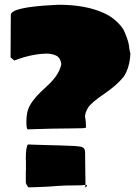

<svg xmlns="http://www.w3.org/2000/svg" viewBox="-20 -787 587 824"><path d="M352.1 -240.7Q341.8 -236.8 336.4 -236.8L277.8 -235.8Q212.9 -235.8 98.6 -231.9Q93.3 -234.9 93.3 -263.4Q93.3 -292 99.1 -312.3Q105 -332.5 120.8 -354Q136.7 -375.5 155.3 -392.8Q173.8 -410.2 192.4 -427.7Q234.9 -469.7 243.2 -511.7Q239.7 -538.6 221.9 -547.9Q204.1 -557.1 176.3 -557.1L173.8 -556.6Q113.3 -554.7 41.5 -527.3L25.4 -540.5V-548.3Q26.4 -664.6 26.4 -722.7Q26.4 -756.3 212.4 -765.6L231.4 -766.6Q348.1 -766.6 425.8 -731L447.8 -719.7L447.3 -720.2Q488.3 -693.8 509.3 -661.1L515.1 -648.9Q532.2 -608.4 534.2 -586.4V-584Q536.1 -568.8 539.6 -557.1Q536.6 -495.6 510.3 -457Q480.5 -420.4 426 -383.3Q371.6 -346.2 358.6 -325.9Q345.7 -305.7 344.7 -286.1Q349.1 -268.1 349.1 -240.7ZM346.2 -38.1 346.7 -22.5V6.8Q329.6 8.8 295.7 8.8Q261.7 8.8 249.5 9.8L223.1 11.2Q203.6 13.2 172.9 14.6L136.2 16.1Q112.8 17.1 101.6 17.1Q90.8 2 90.8 -3.9V-47.9L91.3 -57.1V-97.7L90.8 -107.9Q90.8 -154.8 99.6 -167L141.6 -165.5Q179.7 -164.1 245.1 -162.6Q310.5 -161.1 327.6 -157.2Q344.7 -153.3 345.2 -134.8ZM346.2 17.6V7.3H347.2H346.2L346.7 6.8H347.7L347.2 7.3L353.5 6.3Q353.5 10.3 351.1 13.9Q348.6 17.6 346.2 17.6Z"/></svg>

Font: Bowlby One
Style: Regular
Weight: 400
Designer: vernon adams
Foundry: vernon adams
Version: Version 1.001